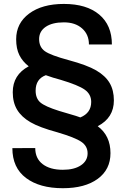

<svg xmlns="http://www.w3.org/2000/svg" viewBox="-20 -741 661 992"><path d="M568.4 -222.2Q568.4 -132.3 484.9 -88.9Q550.8 -40 550.8 50.3Q550.8 134.8 484.9 183.1Q418.9 231.4 304.7 231.4Q184.6 231.4 114.3 178.5Q43.9 125.5 43.9 24.4L162.1 23.9Q162.1 77.6 200.2 106.9Q238.3 136.2 304.7 136.2Q363.8 136.2 398.2 113Q432.6 89.8 432.6 51.3Q432.6 13.7 399.9 -8.5Q367.2 -30.8 275.9 -57.6Q184.1 -82.5 137.7 -109.4Q91.3 -136.2 68.6 -173.8Q45.9 -211.4 45.9 -264.6Q45.9 -354.5 128.4 -398.4Q96.7 -422.9 80.1 -456.1Q63.5 -489.3 63.5 -538.1Q63.5 -621.1 130.6 -670.9Q197.8 -720.7 310.1 -720.7Q427.2 -720.7 492.7 -665.8Q558.1 -610.8 558.1 -511.2H439.5Q439.5 -563 404.1 -594.2Q368.7 -625.5 310.1 -625.5Q250 -625.5 216.1 -602.3Q182.1 -579.1 182.1 -539.1Q182.1 -498 211.4 -476.8Q240.7 -455.6 335.2 -430.2Q429.7 -404.8 477.1 -377.2Q524.4 -349.6 546.4 -312.3Q568.4 -274.9 568.4 -222.2ZM293.5 -328.6Q253.9 -338.9 216.8 -352.5Q164.1 -333 164.1 -272.5Q164.1 -232.9 188.2 -211.9Q212.4 -190.9 285.2 -168L372.6 -142.1L395 -134.3Q451.2 -157.2 451.2 -214.4Q451.2 -253.9 418 -277.6Q384.8 -301.3 293.5 -328.6Z"/></svg>

Font: Shabnam Medium FD
Style: Medium-FD
Weight: 500
Foundry: DejaVu fonts team - Redesigned by Saber Rastikerdar - Based on Vazir font
Version: Version 5.0.0